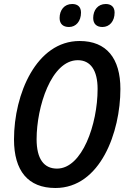

<svg xmlns="http://www.w3.org/2000/svg" viewBox="-20 -930 638 960"><path d="M325 -795C360 -795 385 -824 385 -867C385 -896 368 -910 341 -910C301 -910 278 -879 278 -840C278 -810 296 -795 325 -795ZM492 -795C528 -795 553 -824 553 -867C553 -896 535 -910 509 -910C469 -910 446 -879 446 -840C446 -810 464 -795 492 -795ZM257 10C482 10 582 -270 582 -485C582 -638 513 -725 378 -725C162 -725 50 -460 50 -233C50 -76 120 10 257 10ZM265 -87C200 -87 163 -135 163 -234C163 -395 236 -629 369 -629C433 -629 468 -578 468 -485C468 -309 391 -87 265 -87Z"/></svg>

Font: Noto Sans Display SemiCondensed Medium
Style: Italic
Weight: 500
Width: 4
Italic angle: -12°
Designer: Monotype Design Team
Foundry: Monotype Imaging Inc.
Version: Version 1.900